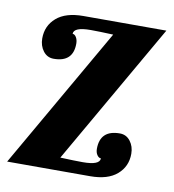

<svg xmlns="http://www.w3.org/2000/svg" viewBox="-110 -557 557 613"><g transform="rotate(10 168.0 -250.0)"><path d="M246 -62Q239 -62 233.5 -70Q228 -78 228 -90Q228 -151 292 -151Q313 -151 326 -134Q339 -117 339 -93Q339 -52 309 -26Q279 0 222 0H-47L216 -458Q170 -460 143 -460Q88 -460 88 -438Q95 -438 100 -429.5Q105 -421 105 -409Q105 -349 42 -349Q21 -349 8 -366Q-5 -383 -5 -407Q-5 -448 25 -474Q55 -500 112 -500H381L118 -42Q164 -40 191 -40Q246 -40 246 -62Z"/></g></svg>

Font: Lobster 1.3
Style: Regular
Weight: 400
Designer: Pablo Impallari
Foundry: Pablo Impallari. www.impallari.com
Version: Version 1.003 2010